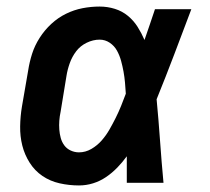

<svg xmlns="http://www.w3.org/2000/svg" viewBox="-20 -558 640 586"><path d="M221 8Q191 8 162 1.5Q133 -5 109.5 -21Q86 -37 70.5 -61.5Q55 -86 48 -114Q41 -142 41.5 -172.5Q42 -203 47 -233L66 -343Q70 -369 78 -394Q86 -419 101 -442.5Q116 -466 136.5 -485Q157 -504 181.5 -516Q206 -528 232 -533Q258 -538 284 -538Q308 -538 330.5 -531Q353 -524 370.5 -509.5Q388 -495 400 -476Q412 -457 421 -436Q429 -459 437 -482.5Q445 -506 453 -530H564Q538 -461 512 -392.5Q486 -324 458 -255Q464 -192 468.5 -128Q473 -64 479 0H367Q367 -20 367 -40.5Q367 -61 367 -81Q354 -63 338 -46.5Q322 -30 303.5 -17.5Q285 -5 264 1.5Q243 8 221 8ZM221 -93Q241 -93 259 -103.5Q277 -114 290.5 -129.5Q304 -145 314 -162.5Q324 -180 333 -198Q342 -216 349.5 -234.5Q357 -253 364 -272Q363 -289 361.5 -306Q360 -323 357 -339.5Q354 -356 349.5 -372.5Q345 -389 337 -403.5Q329 -418 315 -427.5Q301 -437 284 -437Q264 -437 244.5 -427.5Q225 -418 212.5 -401.5Q200 -385 193 -365.5Q186 -346 183 -327L165 -217Q162 -203 161 -189.5Q160 -176 161 -162.5Q162 -149 165.5 -136.5Q169 -124 176.5 -114Q184 -104 196 -98.5Q208 -93 221 -93Z"/></svg>

Font: Iosevka Curly Extended
Style: Bold Italic
Weight: 700
Width: 7
Italic angle: -9°
Monospace: yes
Designer: Belleve Invis
Foundry: Belleve Invis
Version: Version 11.1.0; ttfautohint (v1.8.3)